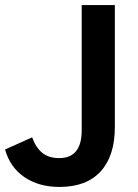

<svg xmlns="http://www.w3.org/2000/svg" viewBox="-44 -730 544 759"><path d="M191 9Q110 9 53 -29.5Q-4 -68 -24 -139L83 -187Q98 -146 123.5 -125.5Q149 -105 190 -105Q279 -105 279 -215V-710H410V-228Q410 -114 354 -52.5Q298 9 191 9Z"/></svg>

Font: Livvic SemiBold
Style: Regular
Weight: 600
Designer: Jacques Le Bailly, Baron von Fonthausen
Version: Version 1.001; ttfautohint (v1.8.2)